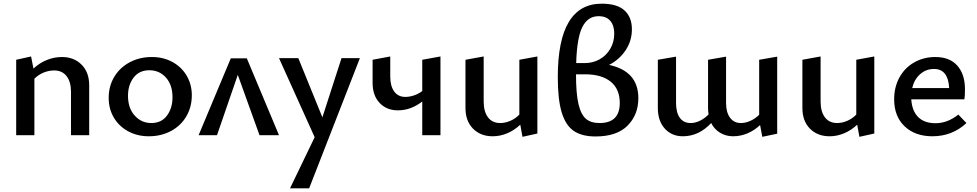

<svg xmlns="http://www.w3.org/2000/svg" viewBox="-20 -735 5312 1044"><path d="M465 -271V0H366V-236Q366 -290 342 -321Q318 -352 274 -352Q246 -352 217.5 -340.5Q189 -329 167 -307V0H68V-410L149 -428L162 -362Q195 -393 235 -409Q275 -425 317 -425Q382 -425 423.5 -383.5Q465 -342 465 -271Z M571 -203Q571 -267 601.5 -317.5Q632 -368 685.5 -396.5Q739 -425 806 -425Q868 -425 917.5 -398Q967 -371 995 -323.5Q1023 -276 1023 -217Q1023 -153 993 -102Q963 -51 909.5 -22.5Q856 6 789 6Q727 6 677 -21Q627 -48 599 -95.5Q571 -143 571 -203ZM918 -206Q918 -273 882.5 -313Q847 -353 792 -353Q737 -353 706.5 -313Q676 -273 676 -214Q676 -147 712.5 -106.5Q749 -66 803 -66Q858 -66 888 -106.5Q918 -147 918 -206Z M1391 0 1273 -328 1160 0H1060L1235 -418H1322L1497 0Z M1937 -419 1661 289H1557L1691 11L1497 -419H1602L1733 -97L1837 -419Z M2375 -428V0H2276V-183Q2214 -135 2144 -135Q2082 -135 2044 -175.5Q2006 -216 2006 -284V-410L2102 -428V-319Q2102 -267 2123.5 -237.5Q2145 -208 2184 -208Q2207 -208 2232 -216.5Q2257 -225 2276 -240V-410Z M2902 -428V-9L2821 9L2809 -57Q2776 -26 2737.5 -10Q2699 6 2659 6Q2593 6 2552 -35.5Q2511 -77 2511 -148V-410L2610 -428V-183Q2610 -128 2633.5 -97Q2657 -66 2700 -66Q2727 -66 2755 -78Q2783 -90 2804 -112V-410Z M3451 -201Q3451 -111 3392.5 -52Q3334 7 3218 7Q3144 7 3100 -23Q3056 -53 3034.5 -123Q3013 -193 3013 -316Q3013 -715 3252 -715Q3336 -715 3376 -678Q3416 -641 3416 -576Q3416 -513 3382 -462Q3348 -411 3292 -382Q3451 -348 3451 -201ZM3113 -392H3160Q3204 -392 3240.5 -412.5Q3277 -433 3298.5 -470Q3320 -507 3320 -552Q3320 -596 3298.5 -621.5Q3277 -647 3235 -647Q3176 -647 3146.5 -588Q3117 -529 3113 -392ZM3350 -175Q3350 -251 3300.5 -291Q3251 -331 3161 -331H3112Q3112 -226 3125.5 -169Q3139 -112 3166 -89Q3193 -66 3240 -66Q3350 -66 3350 -175Z M4206 -427V-8L4125 9L4113 -55Q4081 -25 4043.5 -9.5Q4006 6 3966 6Q3927 6 3895.5 -13Q3864 -32 3847 -66Q3780 6 3693 6Q3633 6 3595 -35.5Q3557 -77 3557 -148V-410L3656 -427V-175Q3656 -123 3676.5 -94.5Q3697 -66 3736 -66Q3761 -66 3787 -79Q3813 -92 3833 -113Q3830 -130 3830 -148V-410L3928 -427V-175Q3928 -124 3949.5 -95Q3971 -66 4009 -66Q4034 -66 4060.5 -78Q4087 -90 4108 -111V-410Z M4734 -428V-9L4653 9L4641 -57Q4608 -26 4569.5 -10Q4531 6 4491 6Q4425 6 4384 -35.5Q4343 -77 4343 -148V-410L4442 -428V-183Q4442 -128 4465.5 -97Q4489 -66 4532 -66Q4559 -66 4587 -78Q4615 -90 4636 -112V-410Z M5235 -66Q5158 6 5050 6Q4956 6 4899 -48Q4842 -102 4842 -195Q4842 -262 4871 -314.5Q4900 -367 4951.5 -396Q5003 -425 5066 -425Q5144 -425 5185.5 -378Q5227 -331 5227 -250Q5227 -214 5224 -195H4935Q4939 -132 4972.5 -98.5Q5006 -65 5067 -65Q5132 -65 5191 -112ZM4940 -256H5141Q5139 -306 5118.5 -333Q5098 -360 5059 -360Q5015 -360 4983 -331.5Q4951 -303 4940 -256Z"/></svg>

Font: Ysabeau Infant Semibold
Style: Regular
Weight: 600
Designer: Christian Thalmann (Catharsis Fonts)
Version: Version 0.003